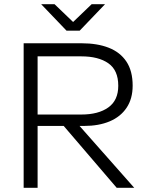

<svg xmlns="http://www.w3.org/2000/svg" viewBox="-20 -894 711 914"><path d="M92.6 -688H159V0H92.6ZM151.9 -294.5V-348.8H367.4Q448.5 -348.8 495.7 -382.6Q543 -416.4 543 -485.8Q543 -559.8 495.7 -592.8Q448.5 -625.7 367.4 -625.7H141.2V-688H369Q443.4 -688 497.7 -666.7Q552.1 -645.4 581.8 -600.8Q611.5 -556.2 611.5 -486.3Q611.5 -424 582.7 -381.1Q553.9 -338.1 502.1 -316.3Q450.4 -294.5 380.9 -294.5ZM279.8 -298.5H355.1L619 0H535.5ZM359.3 -748H296.7L176 -874H239.7L328 -789.3L416.3 -874H480Z"/></svg>

Font: Roundo Variable
Style: Regular
Weight: 200
Designer: Shiva Nallaperumal
Foundry: Indian Type Foundry
Version: Version 2.000